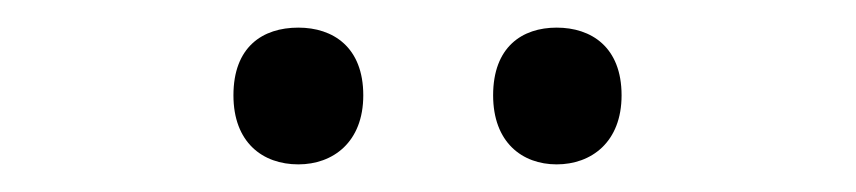

<svg xmlns="http://www.w3.org/2000/svg" viewBox="-20 -750 620 139"><path d="M149 -681C149 -647 170 -631 196 -631C221 -631 243 -647 243 -681C243 -716 221 -730 196 -730C170 -730 149 -716 149 -681ZM337 -681C337 -647 358 -631 383 -631C408 -631 430 -647 430 -681C430 -716 408 -730 383 -730C358 -730 337 -716 337 -681Z"/></svg>

Font: Noto Sans Kayah Li
Style: Regular
Weight: 400
Designer: Monotype Design Team, Sérgio Martins
Foundry: Monotype Imaging Inc.
Version: Version 2.002